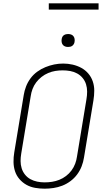

<svg xmlns="http://www.w3.org/2000/svg" viewBox="-20 -1129 640 1157"><path d="M249 8Q220 8 191.5 3Q163 -2 139 -15.5Q115 -29 97 -50Q79 -71 70.5 -97Q62 -123 61.5 -152.5Q61 -182 66 -211L123 -556Q127 -582 137 -608Q147 -634 164 -657Q181 -680 204.5 -697Q228 -714 254 -724.5Q280 -735 306.5 -740.5Q333 -746 361 -746Q390 -746 418 -739.5Q446 -733 470 -720Q494 -707 512 -686Q530 -665 539 -638.5Q548 -612 548 -583Q548 -554 543 -524L486 -179Q482 -153 472 -127Q462 -101 445 -78Q428 -55 404.5 -37.5Q381 -20 355 -10Q329 0 302 4Q275 8 249 8ZM249 -30Q272 -30 294 -33.5Q316 -37 337.5 -45.5Q359 -54 378 -68.5Q397 -83 411 -102Q425 -121 433 -142.5Q441 -164 444 -186L501 -531Q505 -554 505 -577Q505 -600 498.5 -621Q492 -642 478 -659Q464 -676 444.5 -686.5Q425 -697 403 -701Q381 -705 358 -705Q335 -705 313.5 -701.5Q292 -698 270.5 -689Q249 -680 230.5 -665.5Q212 -651 198 -632.5Q184 -614 176 -592.5Q168 -571 165 -549L108 -204Q104 -181 104 -158.5Q104 -136 110.5 -115Q117 -94 130.5 -77Q144 -60 163 -49.5Q182 -39 204 -34.5Q226 -30 249 -30ZM390 -846Q381 -846 372.5 -849Q364 -852 358.5 -859Q353 -866 351.5 -875.5Q350 -885 352 -895Q353 -901 356 -907Q359 -913 365 -917Q371 -921 377.5 -922.5Q384 -924 390 -924Q400 -924 408.5 -921Q417 -918 422.5 -911Q428 -904 429.5 -894.5Q431 -885 429 -875Q428 -869 424.5 -863Q421 -857 415.5 -853Q410 -849 403.5 -847.5Q397 -846 390 -846ZM574 -1071H274V-1109H574Z"/></svg>

Font: Iosevka Curly XLtEx
Style: Italic
Weight: 200
Width: 7
Italic angle: -9°
Monospace: yes
Designer: Belleve Invis
Foundry: Belleve Invis
Version: Version 11.1.0; ttfautohint (v1.8.3)